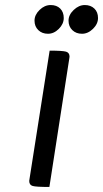

<svg xmlns="http://www.w3.org/2000/svg" viewBox="-20 -738 409 762"><path d="M256 -513Q256 -510 255 -506L176 4Q123 4 109.5 0Q96 -4 96 -20Q96 -23 97 -27L177 -537Q228 -537 242 -533Q256 -529 256 -513ZM233 -666.5Q233 -643 213.5 -623.5Q194 -604 170.5 -604Q147 -604 132 -618.5Q117 -633 117 -656Q117 -679 137 -698.5Q157 -718 181 -718Q205 -718 219 -704Q233 -690 233 -666.5ZM316.5 -718Q340 -718 354.5 -704Q369 -690 369 -666.5Q369 -643 349 -623.5Q329 -604 305.5 -604Q282 -604 267 -618.5Q252 -633 252 -656Q252 -679 272.5 -698.5Q293 -718 316.5 -718Z"/></svg>

Font: Economica
Style: Bold Italic
Weight: 700
Designer: Vicente Lamonaca
Foundry: Vicente Lamonaca
Version: Version 1.100